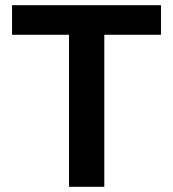

<svg xmlns="http://www.w3.org/2000/svg" viewBox="-20 -720 667 740"><path d="M245.9 0V-586H26.5V-700H600.4V-586H382V0Z"/></svg>

Font: Envelope Sans Variable
Style: Regular
Weight: 500
Designer: Andreas Rasmussen / Norman Anderson
Foundry: mail.de GmbH
Version: Version 1.150